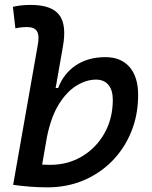

<svg xmlns="http://www.w3.org/2000/svg" viewBox="-20 -763 626 792"><path d="M175.8 9.8Q140.1 9.8 105 7.1Q69.8 4.4 34.2 -0.5L136.2 -579.6Q143.1 -617.2 132.3 -634.3Q121.6 -651.4 91.8 -651.4Q79.6 -651.4 67.6 -650.1Q55.7 -648.9 43.5 -646L33.2 -734.9Q51.8 -739.3 70.3 -741Q88.9 -742.7 107.4 -742.7Q192.4 -742.7 224.1 -701.7Q255.9 -660.6 239.3 -569.8L209.5 -399.9H219.7Q243.2 -460.9 293.7 -494.1Q344.2 -527.3 415 -527.3Q479 -527.3 514.4 -486.6Q549.8 -445.8 549.8 -371.1Q549.8 -289.6 521.7 -220.2Q493.7 -150.9 442.9 -99.1Q392.1 -47.4 324 -18.8Q255.9 9.8 175.8 9.8ZM173.3 -195.8 153.8 -84Q169.9 -83 186.5 -83Q260.3 -83 318.8 -118.2Q377.4 -153.3 411.4 -214.1Q445.3 -274.9 445.3 -351.6Q445.3 -391.1 427.2 -412.8Q409.2 -434.6 376 -434.6Q335.9 -434.6 295.4 -409.7Q254.9 -384.8 222.4 -332.3Q189.9 -279.8 173.3 -195.8Z"/></svg>

Font: Cascadia Code NF
Style: Italic
Weight: 400
Italic angle: -10°
Monospace: yes
Designer: Aaron Bell
Foundry: Saja Typeworks
Version: Version 2404.023; ttfautohint (v1.8.4)